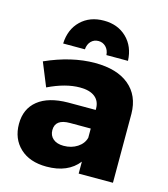

<svg xmlns="http://www.w3.org/2000/svg" viewBox="-114 -850 829 947"><g transform="rotate(15 300.5 -376.5)"><path d="M300 -657Q277 -657 262 -641.5Q247 -626 245 -600H134Q137 -673 182.5 -717Q228 -761 300 -761Q371 -761 416.5 -717Q462 -673 465 -600H355Q353 -626 337.5 -641.5Q322 -657 300 -657ZM312 -548Q424 -548 486 -496.5Q548 -445 549 -352V0H374V-61Q320 8 211 8Q125 8 75.5 -38.5Q26 -85 26 -161Q26 -238 79.5 -281Q133 -324 233 -325H374V-331Q374 -370 347.5 -391Q321 -412 271 -412Q198 -412 109 -369L60 -489Q192 -548 312 -548ZM266 -113Q306 -113 336 -132.5Q366 -152 374 -183V-230H268Q193 -230 193 -174Q193 -146 212.5 -129.5Q232 -113 266 -113Z"/></g></svg>

Font: Montserrat arm
Style: Bold
Weight: 700
Designer: Julieta Ulanovsky
Foundry: Julieta Ulanovsky
Version: Version 6.000;PS 006.000;hotconv 1.0.88;makeotf.lib2.5.64775